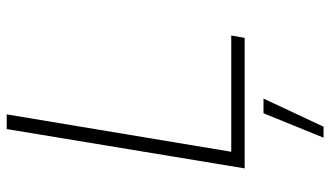

<svg xmlns="http://www.w3.org/2000/svg" viewBox="-231 -537 1009 587"><g transform="rotate(-90 273.5 -243.5)"><path d="M52.2 0 172.4 -727.5H217.3L103 -41H458.5L451.2 0ZM146 241.2 220.7 57.6H265.6L179.7 241.2Z"/></g></svg>

Font: Inter Tight ExtraLight
Style: Italic
Weight: 250
Italic angle: -9.39999°
Designer: Rasmus Andersson
Foundry: rsms
Version: Version 3.004